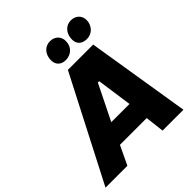

<svg xmlns="http://www.w3.org/2000/svg" viewBox="-295 -1067 1223 1223"><g transform="rotate(-45 317.0 -455.0)"><path d="M-53 0H144L205 -128H446L461 0H649L536 -700H308ZM343 -753C388 -753 428 -783 429 -838C430 -880 400 -910 356 -910C311 -910 276 -875 275 -821C274 -780 300 -753 343 -753ZM532 -753C588 -753 616 -798 617 -838C618 -880 588 -910 544 -910C499 -910 464 -874 463 -820C462 -779 488 -753 532 -753ZM268 -269 386 -508H398L432 -269Z"/></g></svg>

Font: Fixel Display ExtraBold
Style: Italic
Weight: 800
Italic angle: -10°
Designer: AlfaBravo + MacPaw
Foundry: Kyrylo Tkachov, Marchela Mozhyna, Serhii Makarenko, Maria Weinstein, Zakhar Kryvoshyya
Version: Version 1.210;Glyphs 3.2 (3217)